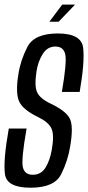

<svg xmlns="http://www.w3.org/2000/svg" viewBox="-27 -828 391 852"><path d="M192 -731.5 249 -807.5H306L233 -731.5ZM108.5 5Q2.5 5 -5.2 -56Q-13 -117 12 -257.5H91Q66.5 -119 74.5 -85.8Q82.5 -52.5 118.5 -52.5Q155 -52.5 174.8 -84Q194.5 -115.5 203 -164.5Q214.5 -230.5 201 -258.5Q187.5 -286.5 142 -308.5Q72.5 -342 57 -380Q41.5 -418 54.5 -498Q63.5 -559 94.2 -619.2Q125 -679.5 229.5 -679.5Q334.5 -679.5 342 -615.8Q349.5 -552 326.5 -420H247.5Q270.5 -553 262.5 -587.2Q254.5 -621.5 219 -621.5Q183.5 -621.5 162.8 -588.8Q142 -556 135 -511.5Q125 -447 137.5 -419Q150 -391 197 -368.5Q267 -335 283.2 -300.8Q299.5 -266.5 284.5 -179Q274.5 -115 244.5 -55Q214.5 5 108.5 5Z"/></svg>

Font: Anybody Condensed Regular
Style: Italic
Weight: 400
Width: 3
Italic angle: -10°
Designer: Tyler Finck
Foundry: Etcetera Type Company
Version: Version 1.010; ttfautohint (v1.8.3) -l 8 -r 50 -G 200 -x 14 